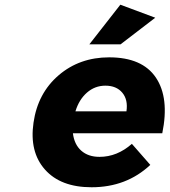

<svg xmlns="http://www.w3.org/2000/svg" viewBox="-20 -788 719 814"><path d="M122.1 -268.1Q140.1 -393.1 228.8 -469Q317.4 -544.9 442.9 -544.9Q583 -544.9 640.9 -459Q698.7 -373 668 -223.1H289.1Q294.9 -175.3 324.5 -149.2Q354 -123 401.9 -123Q476.6 -123 539.1 -178.2L617.2 -88.9Q516.1 5.9 368.2 5.9Q237.3 5.9 170.7 -69.1Q104 -144 122.1 -268.1ZM299.8 -315.9H516.1Q523.4 -365.2 498.5 -395Q473.6 -424.8 426.8 -424.8Q382.3 -424.8 348.6 -395.3Q314.9 -365.7 299.8 -315.9ZM358.9 -600.1 490.2 -768.1 638.2 -712.9 491.2 -600.1Z"/></svg>

Font: Trueno
Style: Bold Italic
Weight: 700
Designer: Julieta Ulanovsky
Foundry: Julieta Ulanovsky
Version: Version 3.001b | FøM Fix